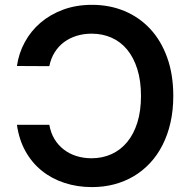

<svg xmlns="http://www.w3.org/2000/svg" viewBox="-20 -757 784 787"><path d="M182.2 -245.4Q187.9 -212.7 203.1 -187.3Q218.4 -161.9 241.1 -144.4Q263.8 -126.8 293 -117.5Q322.1 -108.3 355.1 -108.3Q399.9 -108.3 437 -125.2Q474.1 -142 501.1 -174.5Q528.1 -207 543 -254.6Q557.9 -302.2 557.9 -363.6Q557.9 -426.1 542.8 -473.9Q527.7 -521.7 500.9 -554Q474.1 -586.3 437 -602.6Q399.9 -619 355.5 -619Q322.8 -619 294 -610.1Q265.3 -601.2 242.5 -584.3Q219.8 -567.5 204.2 -542.6Q188.6 -517.8 182.2 -485.8L49.4 -486.5Q56.8 -538.7 81.7 -584.3Q106.5 -630 146.1 -663.9Q185.7 -697.8 239 -717.5Q292.3 -737.2 357.2 -737.2Q429.3 -737.2 490.2 -711.8Q551.1 -686.4 595.7 -638.5Q640.3 -590.6 665.3 -521.1Q690.3 -451.7 690.3 -363.6Q690.3 -305 678.8 -254.4Q667.3 -203.8 646.1 -162.3Q625 -120.7 595 -88.6Q565 -56.5 528.1 -34.6Q491.1 -12.8 448 -1.4Q404.8 9.9 357.2 9.9Q296.9 9.9 244.3 -7.3Q191.8 -24.5 151.3 -57.2Q110.8 -89.8 84.3 -137.3Q57.9 -184.7 49.4 -245.4Z"/></svg>

Font: Interop SemBd
Style: Regular
Weight: 600
Designer: Rasmus Andersson, Google, Jang Haemin
Foundry: jhaemin
Version: Version 1.008